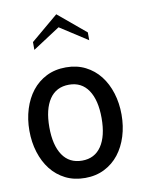

<svg xmlns="http://www.w3.org/2000/svg" viewBox="-85 -804 643 872"><g transform="rotate(-10 236.5 -367.5)"><path d="M237 10C270.3 10 300.2 3.3 326.5 -10C352.8 -23.3 375 -41.5 393 -64.5C411 -87.5 424.8 -114.5 434.5 -145.5C444.2 -176.5 449 -209.7 449 -245C449 -280.3 444.2 -313.5 434.5 -344.5C424.8 -375.5 411 -402.5 393 -425.5C375 -448.5 352.8 -466.7 326.5 -480C300.2 -493.3 270.3 -500 237 -500C203 -500 172.8 -493.3 146.5 -480C120.2 -466.7 98 -448.5 80 -425.5C62 -402.5 48.2 -375.5 38.5 -344.5C28.8 -313.5 24 -280.3 24 -245C24 -209.7 28.8 -176.5 38.5 -145.5C48.2 -114.5 62 -87.5 80 -64.5C98 -41.5 120.2 -23.3 146.5 -10C172.8 3.3 203 10 237 10ZM237 -420C275.7 -420 305.3 -404.7 326 -374C346.7 -343.3 357 -300.3 357 -245C357 -189.7 346.7 -146.7 326 -116C305.3 -85.3 275.7 -70 237 -70C197.7 -70 167.7 -85.3 147 -116C126.3 -146.7 116 -189.7 116 -245C116 -300.3 126.3 -343.3 147 -374C167.7 -404.7 197.7 -420 237 -420ZM236 -685 363 -603V-639L236 -745L110 -639V-603Z"/></g></svg>

Font: Cabin Condensed
Style: Regular
Weight: 400
Designer: Pablo Impallari
Foundry: Pablo Impallari. www.impallari.com Igino Marini. www.ikern.com
Version: Version 1.006